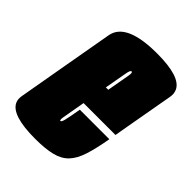

<svg xmlns="http://www.w3.org/2000/svg" viewBox="-212 -701 800 800"><g transform="rotate(45 188.5 -300.5)"><path d="M134 5Q-4.5 5 -27.5 -46.5Q-34 -61.5 -30.5 -81.5Q-15.5 -168 7.5 -298Q30.5 -428 46.2 -517Q62 -606 243 -606Q381 -606 404.5 -554Q412 -538 408.5 -517Q392.5 -428 370.5 -303Q365 -271 360 -243H172Q157 -160 154.5 -143.5Q151 -124.5 155.5 -122Q156 -122 156.5 -122Q162 -122 166.5 -140Q171 -158 180.5 -212.5H354.5Q343 -146.5 329.2 -104Q315.5 -61.5 292.8 -37.8Q270 -14 232 -4.5Q194 5 134 5ZM191.5 -355H205.5Q220 -435 223.5 -455.5Q227 -475 222 -477.5Q221.5 -478 220.5 -478Q213.5 -478 209.5 -455.5Q206.5 -438 191.5 -355Z"/></g></svg>

Font: Anybody UltraCondensed Black
Style: Italic
Weight: 900
Width: 1
Italic angle: -10°
Designer: Tyler Finck
Foundry: Etcetera Type Company
Version: Version 1.010; ttfautohint (v1.8.3) -l 8 -r 50 -G 200 -x 14 